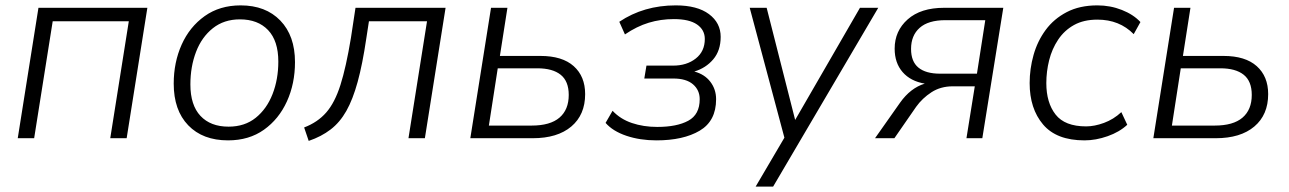

<svg xmlns="http://www.w3.org/2000/svg" viewBox="-20 -514 4793 714"><path d="M46 0 123 -485H528L451 0H390L459 -435H176L107 0Z M828 8Q734 8 680 -48Q626 -104 626 -203Q626 -282 655.5 -348Q685 -414 741 -454Q797 -494 875 -494Q968 -494 1022.5 -437.5Q1077 -381 1077 -283Q1077 -203 1047 -137Q1017 -71 961.5 -31.5Q906 8 828 8ZM830 -43Q890 -43 931 -76Q972 -109 993.5 -164Q1015 -219 1015 -285Q1015 -362 977 -402Q939 -442 872 -442Q813 -442 771.5 -409Q730 -376 709 -321Q688 -266 688 -200Q688 -123 725.5 -83Q763 -43 830 -43Z M1128 10 1111 -40Q1161 -59 1193 -95.5Q1225 -132 1246 -198Q1267 -264 1285 -373L1302 -485H1637L1560 0H1499L1568 -435H1352L1342 -370Q1328 -275 1310 -209.5Q1292 -144 1268 -101.5Q1244 -59 1209.5 -32.5Q1175 -6 1128 10Z M1729 0 1806 -485H1867L1839 -306H1990Q2071 -306 2113.5 -268Q2156 -230 2156 -164Q2156 -87 2104.5 -43.5Q2053 0 1961 0ZM1798 -47H1957Q2026 -47 2060.5 -76.5Q2095 -106 2095 -161Q2095 -212 2065 -236Q2035 -260 1978 -260H1831Z M2421 8Q2360 8 2309.5 -9Q2259 -26 2232 -57L2258 -102Q2287 -71 2330 -56.5Q2373 -42 2424 -42Q2497 -42 2539.5 -65Q2582 -88 2582 -145Q2582 -179 2557 -200.5Q2532 -222 2484 -222H2376L2384 -270H2483Q2534 -270 2567.5 -296.5Q2601 -323 2601 -369Q2601 -403 2572 -423Q2543 -443 2486 -443Q2437 -443 2392.5 -429.5Q2348 -416 2304 -386L2283 -433Q2374 -494 2493 -494Q2573 -494 2616.5 -461.5Q2660 -429 2660 -377Q2660 -326 2632.5 -293.5Q2605 -261 2562 -248Q2600 -238 2621.5 -210Q2643 -182 2643 -145Q2643 -64 2582 -28Q2521 8 2421 8Z M2790 180 2897 -2 2768 -485H2831L2937 -68L3178 -485H3246L2855 180Z M3234 0 3327 -132Q3366 -187 3419 -203Q3366 -212 3336.5 -246Q3307 -280 3307 -333Q3307 -399 3355.5 -442Q3404 -485 3491 -485H3711L3633 0H3574L3605 -193H3523Q3478 -193 3444 -171Q3410 -149 3387 -117L3306 0ZM3476 -240H3613L3644 -439H3496Q3432 -439 3400 -410.5Q3368 -382 3368 -332Q3368 -285 3395.5 -262.5Q3423 -240 3476 -240Z M4013 8Q3909 8 3859 -51Q3809 -110 3809 -205Q3809 -258 3823.5 -309.5Q3838 -361 3868.5 -402.5Q3899 -444 3947 -469Q3995 -494 4061 -494Q4109 -494 4152 -477Q4195 -460 4221 -432L4196 -387Q4143 -441 4061 -441Q4010 -441 3974 -421Q3938 -401 3915 -366.5Q3892 -332 3881.5 -290Q3871 -248 3871 -205Q3871 -132 3905.5 -88Q3940 -44 4019 -44Q4050 -44 4085.5 -57Q4121 -70 4150 -97L4172 -50Q4143 -23 4099 -7.5Q4055 8 4013 8Z M4269 0 4346 -485H4407L4379 -306H4530Q4611 -306 4653.5 -268Q4696 -230 4696 -164Q4696 -87 4644.5 -43.5Q4593 0 4501 0ZM4338 -47H4497Q4566 -47 4600.5 -76.5Q4635 -106 4635 -161Q4635 -212 4605 -236Q4575 -260 4518 -260H4371Z"/></svg>

Font: Nunito Sans Light
Style: Italic
Weight: 300
Italic angle: -9°
Designer: Vernon Adams
Foundry: Vernon Adams
Version: Version 3.006; ttfautohint (v1.8.3)